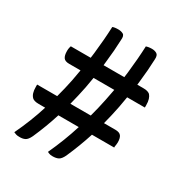

<svg xmlns="http://www.w3.org/2000/svg" viewBox="-172 -848 944 995"><g transform="rotate(30 300.0 -350.0)"><path d="M216 -715Q223 -718 232 -719Q241 -720 249 -720Q267 -720 279.5 -713Q292 -706 289 -679Q287 -617 278 -540Q277 -530 276 -521H400Q402 -537 404 -552Q414 -640 417 -715Q423 -717 428.5 -718Q434 -719 439.5 -719.5Q445 -720 451 -720Q468 -720 480.5 -712.5Q493 -705 491 -679Q489 -617 480 -539Q479 -530 478 -521H513Q530 -521 539 -518Q548 -515 554 -510Q562 -501 566.5 -487Q571 -473 571 -451V-438H465Q460 -407 454 -375Q443 -319 428 -262H496Q521 -262 530.5 -249.5Q540 -237 540 -211Q540 -208 539.5 -205Q539 -202 539 -198.5Q539 -195 538 -192L537 -186Q537 -182 537 -179H404Q378 -98 343 -19Q331 6 317.5 13Q304 20 283 20Q275 20 269.5 19Q264 18 259.5 16Q255 14 251 12Q295 -83 325 -179H203Q178 -99 143 -20Q131 6 116.5 13Q102 20 82 19Q70 19 63 16.5Q56 14 49 11Q94 -83 124 -179H86Q70 -179 60.5 -182Q51 -185 46 -190Q37 -199 32.5 -213Q28 -227 28 -249V-262H148Q163 -317 174 -371Q180 -404 186 -438H118Q93 -438 84 -451Q75 -464 75 -489Q75 -492 75 -495Q75 -498 75.5 -501.5Q76 -505 76.5 -508Q77 -511 78 -514.5Q79 -518 80 -521H199Q201 -537 203 -552Q213 -639 216 -715ZM349 -262Q364 -317 375 -371Q382 -405 388 -438H264Q259 -407 253 -375Q242 -320 227 -262Z"/></g></svg>

Font: Code D Ace
Style: Regular
Weight: 400
Version: Version 1.085; ttfautohint (v1.8.4.7-5d5b);Nerd Fonts 3.0.2